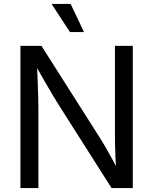

<svg xmlns="http://www.w3.org/2000/svg" viewBox="-20 -962 784 982"><path d="M84.5 0V-727.5H191.9L488.8 -260.3Q500 -243.2 516.1 -215.6Q532.2 -188 551 -153.8Q569.8 -119.6 587.9 -81.5L575.7 -77.6Q572.3 -116.2 570.6 -153.8Q568.8 -191.4 568.4 -223.4Q567.9 -255.4 567.9 -275.9V-727.5H659.2V0H550.8L286.6 -415.5Q270 -441.9 251.7 -472.2Q233.4 -502.4 209.7 -543.9Q186 -585.4 152.8 -644L168.5 -649.4Q170.9 -594.7 172.6 -549.1Q174.3 -503.4 175.3 -469.7Q176.3 -436 176.3 -416.5V0ZM337.9 -797.9 243.7 -941.9H341.3L409.7 -797.9Z"/></svg>

Font: Inter 18pt
Style: Regular
Weight: 400
Designer: Rasmus Andersson
Foundry: rsms
Version: Version 4.001;git-66647c0bb